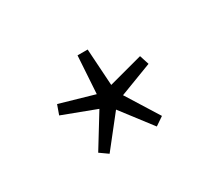

<svg xmlns="http://www.w3.org/2000/svg" viewBox="-64 -901 554 493"><g transform="rotate(-30 213.5 -654.0)"><path d="M143 -524 119 -541 178 -637 80 -674 90 -702 191 -673 198 -784H228L235 -675L336 -702L345 -674L248 -637L308 -541L283 -524L214 -614Z"/></g></svg>

Font: Noto Sans KR Thin
Style: Regular
Weight: 100
Designer: Ryoko NISHIZUKA 西塚涼子 (kana, bopomofo & ideographs); Paul D. Hunt (Latin, Greek & Cyrillic); Sandoll Communications 산돌커뮤니
Foundry: Adobe
Version: Version 2.004-H2;hotconv 1.0.118;makeotfexe 2.5.65603